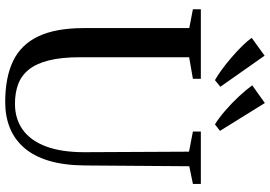

<svg xmlns="http://www.w3.org/2000/svg" viewBox="-170 -859 1038 738"><g transform="rotate(90 349.0 -490.0)"><path d="M372.5 9Q277.5 9 214.2 -21.5Q151 -52 119.5 -118.8Q88 -185.5 88 -293V-698.5L15.5 -712.5V-743H283V-712.5L200 -698V-279.5Q200 -206 212.5 -157.5Q225 -109 248.2 -80.8Q271.5 -52.5 304.5 -40.5Q337.5 -28.5 378.5 -28.5Q437 -28.5 478.8 -58.5Q520.5 -88.5 542.8 -147.8Q565 -207 565 -295L563 -697.5L485.5 -712.5V-743H687V-712.5L619 -698.5L616 -299Q615.5 -217.5 598 -159.2Q580.5 -101 548 -63.8Q515.5 -26.5 471.2 -8.8Q427 9 372.5 9ZM287.5 -797.5Q269.5 -807.5 246.8 -824.2Q224 -841 200.8 -861Q177.5 -881 157.5 -901.2Q137.5 -921.5 125.5 -938.5L194 -988L313.5 -818L288.5 -797.5ZM457.5 -797.5Q434 -812 405.2 -836.8Q376.5 -861.5 350.5 -889.5Q324.5 -917.5 308 -940.5L376 -989L483 -816.5L458.5 -797.5Z"/></g></svg>

Font: Merriweather 96pt
Style: Regular
Weight: 400
Version: Version 2.100